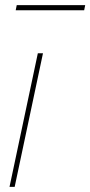

<svg xmlns="http://www.w3.org/2000/svg" viewBox="-20 -726 351 746"><path d="M127 -519H147L37 0H17ZM41 -686 45 -706H311L307 -686Z"/></svg>

Font: Raleway Thin
Style: Italic
Weight: 100
Italic angle: -12°
Designer: Matt McInerney, Pablo Impallari, Rodrigo Fuenzalida
Foundry: Matt McInerney, Pablo Impallari, Rodrigo Fuenzalida
Version: Version 4.026